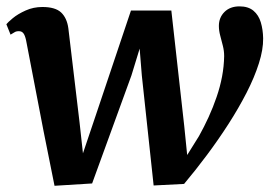

<svg xmlns="http://www.w3.org/2000/svg" viewBox="-24 -588 870 618"><path d="M151.5 10 116 -167 60 -458Q56.5 -474.5 51.2 -481Q46 -487.5 38 -487.5Q28.5 -488 22.8 -484.2Q17 -480.5 10 -476.5L-3.5 -510Q1 -516 17.2 -529.5Q33.5 -543 58.5 -554.2Q83.5 -565.5 112.5 -565.5Q154 -565.5 172.8 -547.8Q191.5 -530 196 -497L232 -194.5L243 -94.5L284 -216L397.5 -554H527.5L569 -182.5L578.5 -89L616.5 -150Q633 -179.5 647.5 -211.2Q662 -243 673.2 -275.8Q684.5 -308.5 690.8 -341.8Q697 -375 697.5 -407.5Q697.5 -424.5 693.2 -441Q689 -457.5 684.8 -473.5Q680.5 -489.5 680.5 -504.5Q680.5 -531.5 698.5 -549.5Q716.5 -567.5 747 -567.5Q775 -567.5 791.8 -553.5Q808.5 -539.5 815.5 -516Q822.5 -492.5 823 -464.5Q823.5 -428.5 809.2 -383.8Q795 -339 769.8 -289.8Q744.5 -240.5 711.8 -189.5Q679 -138.5 642.2 -89.2Q605.5 -40 568.5 4L470.5 9L432.5 -345L425.5 -431.5L399 -345L272.5 2.5Z"/></svg>

Font: Merriweather 24pt
Style: Bold Italic
Weight: 700
Italic angle: -7.8°
Designer: Eben Sorkin
Foundry: Eben Sorkin
Version: Version 2.101